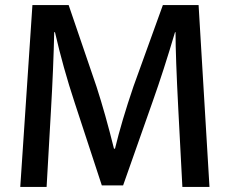

<svg xmlns="http://www.w3.org/2000/svg" viewBox="-20 -710 907 758"><path d="M673 -583H671Q626 -431 583 -310L466 22H382L275 -304Q229 -443 197 -583H194Q191 -443 181 -271L164 28H60L108 -690H251L361 -368Q396 -260 430 -123H434Q460 -231 507 -369L623 -690H764L807 28H700L684 -277Q673 -488 673 -583Z"/></svg>

Font: Gmarket Sans TTF Medium
Style: Regular
Weight: 500
Designer: Creative Director : Sungho Lee; Art Director : Kiwoong Choi; Project Manager : Sori Yang, Jongwook Yoon; Font Designer :
Foundry: Sandoll Inc.
Version: Version 1.000;hotconv 1.0.109;makeotfexe 2.5.65596